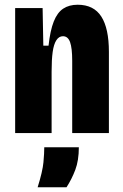

<svg xmlns="http://www.w3.org/2000/svg" viewBox="-20 -562 520 811"><path d="M44 0V-330V-528H160L163 -369H185Q192 -433 207 -471Q222 -509 247 -525.5Q272 -542 308 -542Q376 -542 408 -492Q440 -442 440 -343V0H285V-305Q285 -359 276 -384Q267 -409 246 -409Q229 -409 218 -392Q207 -375 202.5 -342.5Q198 -310 198 -259V0ZM139 229Q160 162 163.5 123.5Q167 85 167 60H313Q313 116 298 155.5Q283 195 261 229Z"/></svg>

Font: Bricolage Grotesque 24pt Condensed ExtraBold
Style: Regular
Weight: 800
Width: 3
Designer: Mathieu Triay
Foundry: Atelier Triay
Version: Version 1.001;gftools[0.9.33.dev8+g029e19f]